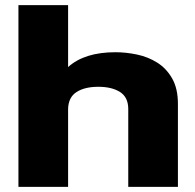

<svg xmlns="http://www.w3.org/2000/svg" viewBox="-20 -730 762 750"><path d="M52 0V-710H246V-468Q310 -526 431 -526Q472 -526 515 -517Q558 -508 594 -485.5Q630 -463 652.5 -423.5Q675 -384 675 -324V0H481V-304Q481 -350 449 -370.5Q417 -391 364 -391Q311 -391 279 -370.5Q247 -350 246 -304V0Z"/></svg>

Font: Special Gothic Expanded One
Style: Regular
Weight: 400
Designer: Alistair McCready
Foundry: Monolith
Version: Version 1.010; ttfautohint (v1.8.4.7-5d5b)